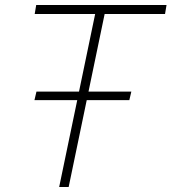

<svg xmlns="http://www.w3.org/2000/svg" viewBox="-20 -749 687 769"><path d="M118 -348 126 -382H506L498 -348ZM217 0 363 -702H401L255 0ZM119 -693 125 -729H647L641 -693Z"/></svg>

Font: Mona Sans
Style: Italic
Weight: 200
Italic angle: -11.6951°
Designer: Deni Anggara
Foundry: GitHub
Version: Version 2.000